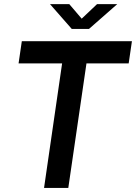

<svg xmlns="http://www.w3.org/2000/svg" viewBox="-20 -926 670 946"><path d="M197 0 286 -613.5H71.5L87.5 -723H630L614 -613.5H406L316.5 0ZM333.5 -783.5 226.5 -905.5H321.5L382.5 -834L458 -905.5H557.5L418.5 -783.5Z"/></svg>

Font: Public Sans SemiBold
Style: Italic
Weight: 600
Italic angle: -8°
Designer: The Public Sans project authors (U.S. Web Design System). Libre Franklin designed by Pablo Impallari and Rodrigo Fuenzal
Version: Version 1.007; ttfautohint (v1.8.1) -l 8 -r 50 -G 200 -x 14 